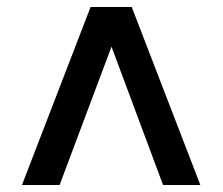

<svg xmlns="http://www.w3.org/2000/svg" viewBox="-20 -531 639 551"><path d="M43 0 240 -511H358L555 0H448L300 -397L151 0Z"/></svg>

Font: Chivo Medium SemiBold
Style: Regular
Weight: 600
Version: Version 2.002